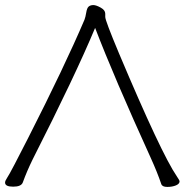

<svg xmlns="http://www.w3.org/2000/svg" viewBox="-21 -730 728 757"><path d="M394 -676V-663Q394 -649 448 -520Q615 -124 676 -35Q687 -19 687 -15Q687 -5 672.5 1Q658 7 638.5 7Q619 7 615 -4Q599 -51 574 -106Q427 -429 354 -620Q277 -435 107 -100Q85 -55 69 -11Q63 6 31 6Q-1 6 -1 -10Q-1 -17 6.5 -28Q14 -39 36.5 -82Q59 -125 89 -184Q234 -469 312 -652Q316 -662 319 -680.5Q322 -699 329 -704.5Q336 -710 347 -710Q358 -710 376 -700Q394 -690 394 -676Z"/></svg>

Font: LXGW WenKai Light
Style: Regular
Weight: 300
Designer: LXGW / Fontworks Inc.
Foundry: LXGW / Fontworks Inc.
Version: Version 1.501; October 10, 2024